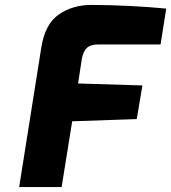

<svg xmlns="http://www.w3.org/2000/svg" viewBox="-20 -762 697 782"><path d="M148 -567Q163 -664 219.5 -703Q276 -742 353 -742Q511 -741 657 -727L634 -581H381Q348 -581 333 -566Q318 -551 313 -520L298 -422L560 -414L537 -277L274 -268L231 0H58Z"/></svg>

Font: Exo ExtraBold
Style: Italic
Weight: 800
Italic angle: -9°
Designer: Natanael Gama
Foundry: Natanael Gama
Version: Version 1.500; ttfautohint (v1.6)